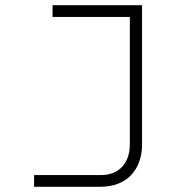

<svg xmlns="http://www.w3.org/2000/svg" viewBox="-20 -718 690 738"><path d="M111 0V-45H366Q420 -45 449.5 -77Q479 -109 479 -163V-698H526V-163Q526 -126 515 -96Q504 -66 483.5 -44.5Q463 -23 433 -11.5Q403 0 364 0ZM182 -698H525V-653H182Z"/></svg>

Font: Azeret Mono Thin
Style: Regular
Weight: 100
Designer: Martin Vácha
Foundry: Displaay
Version: Version 1.002